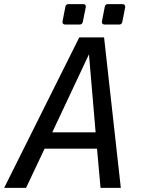

<svg xmlns="http://www.w3.org/2000/svg" viewBox="-72 -910 694 930"><path d="M244.1 -791Q236.8 -791 233.2 -795.4Q229.5 -799.8 231 -807.1L244.6 -877Q246.6 -890.1 260.3 -890.1H330.6Q343.8 -890.1 343.8 -878.4Q343.8 -875.5 343.3 -874L329.1 -804.2Q326.2 -791 313.5 -791ZM435.1 -791Q427.7 -791 424.1 -795.4Q420.4 -799.8 421.9 -807.1L435.5 -877Q437.5 -890.1 451.2 -890.1H521Q528.3 -890.1 532 -885.7Q535.6 -881.3 534.2 -874L520.5 -804.2Q518.1 -791 504.9 -791ZM312 -729H432.1L513.2 0H415L397.9 -189.9H144L54.2 0H-51.8ZM391.1 -269 358.9 -647 181.2 -269Z"/></svg>

Font: Hack
Style: Italic
Weight: 400
Italic angle: -11°
Monospace: yes
Designer: Christopher Simpkins
Foundry: Christopher Simpkins
Version: Version 2.019; ttfautohint (v1.4.1) -l 4 -r 80 -G 350 -x 0 -